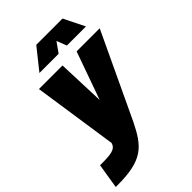

<svg xmlns="http://www.w3.org/2000/svg" viewBox="-289 -815 1117 1117"><g transform="rotate(-45 269.5 -257.0)"><path d="M131 -584H289L333 -646L357 -584H514L450 -713H234ZM-24 199H-10C199 199 249 140 317 2L563 -520H373L268 -225L257 -520H63L140 0C130 40 92 45 11 45H1Z"/></g></svg>

Font: Arthouse Owned Black
Style: Italic
Weight: 900
Italic angle: -10°
Designer: Jeremy Tribby
Foundry: Tribby Type
Version: Version 1.000;PS 001.000;hotconv 1.0.88;makeotf.lib2.5.64775